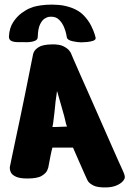

<svg xmlns="http://www.w3.org/2000/svg" viewBox="-20 -780 585 839"><path d="M272 -617Q272 -617 269.5 -630.5Q267 -644 259.5 -662Q252 -680 238.5 -693.5Q225 -707 204 -707Q204 -707 195.5 -706.5Q187 -706 175.5 -699Q164 -692 155 -673.5Q146 -655 145 -619Q145 -607 133.5 -602Q122 -597 107.5 -596Q93 -595 82 -596Q71 -596 56 -596Q41 -596 30 -601Q19 -606 19 -620Q21 -658 37.5 -683Q54 -708 74.5 -723Q95 -738 110.5 -744Q126 -750 126 -750Q126 -750 141 -753.5Q156 -757 181 -759Q206 -761 236.5 -758.5Q267 -756 298 -744Q328 -732 347.5 -711Q367 -690 378 -668Q389 -646 393.5 -631Q398 -616 398 -615Q399 -606 387.5 -602Q376 -598 361 -596.5Q346 -595 335 -595Q319 -595 296.5 -600Q274 -605 272 -617ZM124 -540Q123 -540 127.5 -551.5Q132 -563 149 -574Q166 -585 205 -586Q240 -587 258 -577.5Q276 -568 282.5 -559Q289 -550 289 -550Q289 -550 300 -524Q311 -498 330 -455.5Q349 -413 372 -361Q395 -309 418.5 -255.5Q442 -202 462.5 -155.5Q483 -109 497 -77.5Q511 -46 515 -38Q524 -19 525 -11Q526 -3 524.5 -0.5Q523 2 523 3Q516 17 495.5 27.5Q475 38 446 39Q406 40 388 30.5Q370 21 364.5 11.5Q359 2 360 3Q360 3 349.5 -20Q339 -43 325 -75.5Q311 -108 299 -135Q299 -135 285.5 -135Q272 -135 254 -135Q236 -135 222.5 -135Q209 -135 209 -135Q205 -121 201 -100.5Q197 -80 194 -64Q191 -48 191 -48Q191 -48 186.5 -36Q182 -24 163 -12Q144 0 100 0Q67 0 50.5 -7.5Q34 -15 28.5 -25Q23 -35 23 -42.5Q23 -50 23 -50Q25 -60 31.5 -91.5Q38 -123 47.5 -167.5Q57 -212 67.5 -262Q78 -312 88 -361Q98 -410 106 -450.5Q114 -491 119 -515.5Q124 -540 124 -540ZM229 -382Q228 -378 227 -366L223 -338Q221 -315 218 -289Q215 -263 212 -240Q210 -228 209 -225H222Q234 -225 248 -226Q262 -227 273 -227Q269 -235 266.5 -247.5Q264 -260 261 -271Q255 -294 247.5 -319Q240 -344 234 -366Q231 -378 229 -382Z"/></svg>

Font: Nerko One
Style: Regular
Weight: 400
Designer: Nermin Kahrimanovic
Foundry: Nermin Kahrimanovic
Version: Version 1.101